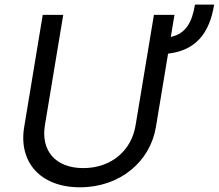

<svg xmlns="http://www.w3.org/2000/svg" viewBox="-20 -791 939 824"><path d="M899.1 -771.3H816.8C804 -694.2 777.3 -646.7 713.1 -632.5L728.7 -727.3H640.6L561.8 -252.8C544.7 -146.3 458.8 -69.6 337.4 -69.6C215.9 -69.6 155.5 -146.3 172.6 -252.8L251.4 -727.3H163.4L83.8 -245.7C58.9 -96.6 152 12.8 323.2 12.8C494.3 12.8 624.3 -96.6 649.1 -245.7L701.3 -560.7C820.3 -574.9 878.9 -647.4 899.1 -771.3Z"/></svg>

Font: TID UI
Style: Italic
Weight: 400
Italic angle: -9.39999°
Designer: The TID Project Authors
Foundry: Bakken & Bæck
Version: Version 1.001;hotconv 1.0.109;makeotfexe 2.5.65596